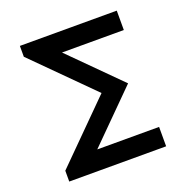

<svg xmlns="http://www.w3.org/2000/svg" viewBox="-126 -816 901 931"><g transform="rotate(-20 325.0 -350.0)"><path d="M369 -350 75 -644V-700H575V-600H256L506 -350L256 -100H575V0H75V-56Z"/></g></svg>

Font: Monoikos Medium
Style: Regular
Weight: 500
Designer: Brian Krent
Version: Version 0.088